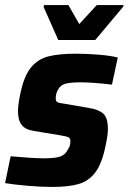

<svg xmlns="http://www.w3.org/2000/svg" viewBox="-22 -730 508 758"><path d="M-2 -7 20 -113Q108 -105 152 -105Q197 -105 217 -112.5Q237 -120 246 -140Q256 -153 256 -173Q256 -184 248 -188Q240 -192 215 -196L112 -213Q78 -218 63.5 -237Q49 -256 49 -291Q49 -319 60 -368Q74 -432 101 -464.5Q128 -497 169.5 -507.5Q211 -518 278 -518Q322 -518 369 -514Q416 -510 443 -503L420 -396Q341 -405 297 -405Q257 -405 236.5 -399.5Q216 -394 207 -376Q198 -360 198 -341Q198 -330 205 -326.5Q212 -323 235 -320L328 -304Q367 -298 385.5 -281.5Q404 -265 404 -220Q404 -196 394 -151Q380 -83 354 -49Q328 -15 288.5 -3.5Q249 8 184 8Q140 8 87.5 3.5Q35 -1 -2 -7ZM208 -572 150 -703 152 -710H248L291 -635L360 -710H466L464 -703L354 -572Z"/></svg>

Font: Saira Semi Condensed
Style: Bold Italic
Weight: 700
Width: 4
Italic angle: -12°
Designer: Hector Gatti with collaboration of the Omnibus-Type team
Foundry: Omnibus-Type
Version: Version 1.001; ttfautohint (v1.8)